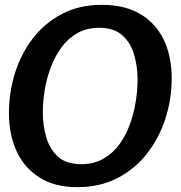

<svg xmlns="http://www.w3.org/2000/svg" viewBox="-20 -763 747 794"><path d="M300 11Q207 11 144 -28.5Q81 -68 49 -137Q17 -206 17 -295Q17 -381 42 -461Q67 -541 116 -604.5Q165 -668 236.5 -705.5Q308 -743 401 -743Q496 -743 560 -705Q624 -667 657 -599Q690 -531 690 -439Q690 -353 664 -272.5Q638 -192 588 -128Q538 -64 465.5 -26.5Q393 11 300 11ZM316 -84Q368 -84 407.5 -106.5Q447 -129 474 -166.5Q501 -204 517.5 -250Q534 -296 541.5 -344Q549 -392 549 -434Q549 -487 535 -536Q521 -585 486.5 -616.5Q452 -648 390 -648Q338 -648 299 -625.5Q260 -603 233 -565.5Q206 -528 189 -482Q172 -436 164.5 -388Q157 -340 157 -298Q157 -246 171 -196.5Q185 -147 219.5 -115.5Q254 -84 316 -84Z"/></svg>

Font: Rosario Light
Style: Bold Italic
Weight: 700
Italic angle: -8.05°
Version: Version 1.101; ttfautohint (v1.8.1.43-b0c9)